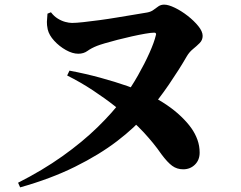

<svg xmlns="http://www.w3.org/2000/svg" viewBox="-20 -772 1040 829"><path d="M58 17Q163 -36 249.5 -97.5Q336 -159 401.5 -223Q467 -287 510 -345Q546 -394 575.5 -446Q605 -498 625.5 -544Q646 -590 653 -620Q655 -625 653 -628Q651 -631 646 -631Q633 -631 607 -626.5Q581 -622 549.5 -615Q518 -608 487 -600Q456 -592 432.5 -585Q409 -578 399 -574Q374 -564 357.5 -552Q341 -540 318 -540Q293 -540 264.5 -556Q236 -572 214 -596Q192 -620 186 -645Q182 -665 182.5 -677.5Q183 -690 185 -713L200 -719Q213 -702 229 -692Q245 -682 261.5 -677.5Q278 -673 291 -673Q309 -673 340.5 -676.5Q372 -680 409.5 -685Q447 -690 485.5 -696.5Q524 -703 558 -708.5Q592 -714 615 -718Q632 -721 643 -729.5Q654 -738 664.5 -745Q675 -752 689 -752Q707 -752 735 -738.5Q763 -725 790.5 -703.5Q818 -682 836.5 -659Q855 -636 855 -617Q855 -599 842 -586Q829 -573 813 -560Q797 -547 786 -528Q755 -474 710 -408Q665 -342 612 -280Q563 -222 486 -163Q409 -104 304 -52Q199 0 67 37ZM771 -41Q744 -41 723.5 -56Q703 -71 677 -106Q659 -132 641 -154Q623 -176 601.5 -199.5Q580 -223 548 -252Q520 -279 477 -313Q434 -347 381 -382Q328 -417 270 -446L280 -467Q349 -454 413 -436.5Q477 -419 530 -400.5Q583 -382 618 -365Q663 -344 699 -319.5Q735 -295 762 -269Q789 -243 806 -219Q823 -195 832.5 -168.5Q842 -142 842 -113Q842 -81 821.5 -61Q801 -41 771 -41Z"/></svg>

Font: Noto Serif SC ExtraLight Black
Style: Regular
Weight: 900
Version: Version 2.002-H1;hotconv 1.1.0;makeotfexe 2.6.0